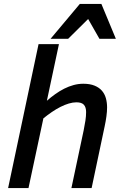

<svg xmlns="http://www.w3.org/2000/svg" viewBox="-20 -950 609 970"><path d="M340.8 0 402.8 -292Q408.2 -319.3 411.6 -341.1Q415 -362.8 415 -383.8Q415 -408.2 403.8 -420.7Q392.6 -433.1 366.2 -433.1Q348.1 -433.1 327.6 -427Q307.1 -420.9 285.4 -409.9Q263.7 -398.9 241.9 -384Q220.2 -369.1 199.2 -352.1L124 0H21L174.8 -727.1H277.8L216.8 -440.9Q237.3 -459 259.3 -474.6Q281.2 -490.2 304.4 -502Q327.6 -513.7 351.8 -520.3Q376 -526.9 400.9 -526.9Q434.6 -526.9 457.8 -517.3Q481 -507.8 494.9 -491.7Q508.8 -475.6 514.9 -453.9Q521 -432.1 521 -407.2Q521 -386.7 517.6 -361.8Q514.2 -336.9 508.8 -312L442.9 0ZM482.4 -753.9 425.3 -854 324.2 -753.9H235.4L383.3 -930.2H492.2L565.4 -753.9Z"/></svg>

Font: Clear Sans Medium
Style: Italic
Weight: 500
Italic angle: -12°
Foundry: Intel Corporation
Version: Version 1.00